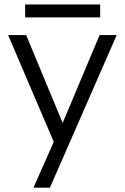

<svg xmlns="http://www.w3.org/2000/svg" viewBox="-20 -661 572 881"><path d="M226.6 -10.2 17.3 -500H100L267.5 -96.9L437 -500H515.5L209.1 200H133.6ZM95.3 -640.6H439.6V-581.1H95.3Z"/></svg>

Font: AF Albert Sans Medium
Style: Regular
Weight: 500
Designer: Andreas Rasmussen
Foundry: a.Foundry
Version: Version 1.300;Glyphs 3.2 (3231)